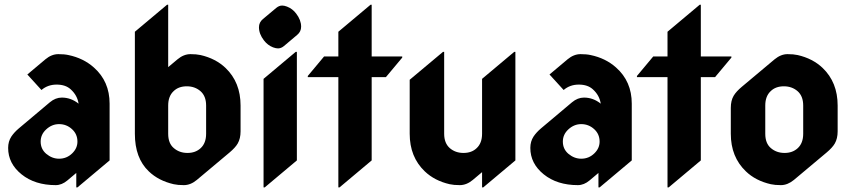

<svg xmlns="http://www.w3.org/2000/svg" viewBox="-20 -777 3614 816"><path d="M152.8 -175.3Q152.8 -143.6 176.3 -123.5Q201.2 -102.5 231 -102.5Q263.7 -102.5 287.1 -125.5Q309.1 -147 309.1 -175.3Q309.1 -207 286.1 -228Q262.7 -249.5 231 -249.5Q200.2 -249.5 175.8 -226.6Q152.8 -205.1 152.8 -175.3ZM309.1 19.5H304.2V-42L266.6 -10.3Q242.7 9.8 216.8 9.8Q128.4 9.8 71.5 -36.1Q14.6 -82 14.6 -148.4Q14.6 -175.8 28.3 -196.8Q40.5 -214.8 59.6 -231L191.9 -342.3Q215.8 -362.3 242.7 -362.3Q281.7 -362.3 314 -336.4Q308.6 -372.1 280.3 -397.5Q258.3 -417.5 220.7 -417.5Q183.1 -417.5 156.2 -394.5L96.2 -460.4L172.9 -524.9Q199.2 -546.9 228 -546.9Q253.4 -546.9 271 -543Q334.5 -529.8 378.9 -490.2Q445.8 -431.2 445.8 -336.4V-95.2Z M833 -147.5Q856 -168.9 856 -208.5V-328.6Q856 -368.7 832 -389.6Q808.1 -410.2 773.9 -410.2Q738.8 -410.2 717.8 -389.6Q694.8 -368.2 694.8 -328.6V-208.5Q694.8 -167.5 718.8 -147.5Q742.7 -127 776.9 -127Q811 -127 833 -147.5ZM761.2 9.8Q735.8 9.8 718.3 5.9Q653.8 -8.8 612.3 -48.8Q553.2 -105 553.2 -208.5V-642.1L689.9 -756.8H694.8V-491.7L734.4 -524.9Q760.7 -546.9 789.6 -546.9Q814.9 -546.9 832.5 -543Q896.5 -528.3 938.5 -488.3Q1002.4 -427.2 1002.4 -328.6V-218.8Q1002.4 -188 990.2 -167Q980 -149.4 955.6 -128.9L816.4 -12.2Q790 9.8 761.2 9.8Z M1161.6 -571.3Q1152.3 -571.3 1140.6 -575.7Q1117.7 -584.5 1101.6 -605.5Q1080.6 -632.8 1080.6 -661.1Q1080.6 -682.1 1097.2 -695.8L1153.8 -743.2Q1166 -753.4 1179.2 -753.4Q1188.5 -753.4 1199.7 -749Q1223.6 -739.7 1238.8 -719.2Q1259.8 -691.9 1259.8 -663.6Q1259.8 -642.6 1243.2 -628.9L1187 -581.5Q1174.8 -571.3 1161.6 -571.3ZM1100.1 19.5V-441.9L1236.8 -556.6H1241.7V-95.2L1105 19.5Z M1418 19.5V-449.2H1288.1V-454.1L1357.4 -537.1H1418V-642.1L1554.7 -756.8H1559.6V-537.1H1689.5V-532.2L1620.1 -449.2H1559.6V-95.2L1422.9 19.5Z M2033.7 19.5H2028.8V-45.4L1989.3 -12.2Q1962.9 9.8 1934.1 9.8Q1908.7 9.8 1891.1 5.9Q1827.1 -8.8 1785.2 -48.8Q1721.2 -109.9 1721.2 -208.5V-438L1862.8 -556.6H1867.7V-208.5Q1867.7 -168.5 1891.6 -147.5Q1915.5 -127 1949.7 -127Q1984.9 -127 2005.9 -147.5Q2028.8 -168.9 2028.8 -208.5V-441.9L2165.5 -556.6H2170.4V-95.2Z M2372.1 -175.3Q2372.1 -143.6 2395.5 -123.5Q2420.4 -102.5 2450.2 -102.5Q2482.9 -102.5 2506.3 -125.5Q2528.3 -147 2528.3 -175.3Q2528.3 -207 2505.4 -228Q2481.9 -249.5 2450.2 -249.5Q2419.4 -249.5 2395 -226.6Q2372.1 -205.1 2372.1 -175.3ZM2528.3 19.5H2523.4V-42L2485.8 -10.3Q2461.9 9.8 2436 9.8Q2347.7 9.8 2290.8 -36.1Q2233.9 -82 2233.9 -148.4Q2233.9 -175.8 2247.6 -196.8Q2259.8 -214.8 2278.8 -231L2411.1 -342.3Q2435.1 -362.3 2461.9 -362.3Q2501 -362.3 2533.2 -336.4Q2527.8 -372.1 2499.5 -397.5Q2477.5 -417.5 2439.9 -417.5Q2402.3 -417.5 2375.5 -394.5L2315.4 -460.4L2392.1 -524.9Q2418.5 -546.9 2447.3 -546.9Q2472.7 -546.9 2490.2 -543Q2553.7 -529.8 2598.1 -490.2Q2665 -431.2 2665 -336.4V-95.2Z M2816.9 19.5V-449.2H2687V-454.1L2756.3 -537.1H2816.9V-642.1L2953.6 -756.8H2958.5V-537.1H3088.4V-532.2L3019 -449.2H2958.5V-95.2L2821.8 19.5Z M3298.8 9.8Q3273.4 9.8 3255.9 5.9Q3191.4 -8.8 3149.9 -48.8Q3085.9 -109.9 3085.9 -208.5V-318.4Q3085.9 -349.6 3098.1 -370.1Q3108.9 -388.2 3132.8 -408.2L3272 -524.9Q3298.8 -546.9 3327.1 -546.9Q3352.5 -546.9 3370.1 -543Q3434.1 -528.3 3476.1 -488.3Q3540 -427.2 3540 -328.6V-218.8Q3540 -188 3527.8 -167Q3517.6 -149.4 3493.2 -128.9L3354 -12.2Q3327.1 9.8 3298.8 9.8ZM3370.6 -147.5Q3393.6 -168.9 3393.6 -208.5V-328.6Q3393.6 -368.7 3369.6 -389.6Q3345.7 -410.2 3311.5 -410.2Q3276.4 -410.2 3255.4 -389.6Q3232.4 -368.2 3232.4 -328.6V-208.5Q3232.4 -167.5 3256.3 -147.5Q3280.3 -127 3314.5 -127Q3348.6 -127 3370.6 -147.5Z"/></svg>

Font: Gothica
Style: Bold
Weight: 700
Designer: Wojciech Kalinowski "wmk69" (wmk69@o2.pl)
Foundry: Wojciech Kalinowski "wmk69" (wmk69@o2.pl)
Version: Version 2.1.0; 2021-05-14